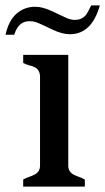

<svg xmlns="http://www.w3.org/2000/svg" viewBox="-38 -687 387 707"><path d="M213.4 -484.9V-77.1Q213.4 -54.2 233.4 -43.9Q242.7 -39.1 253.4 -35.4Q264.2 -31.7 274.4 -25.9V0H47.4V-25.9Q57.6 -31.7 68.6 -35.4Q79.6 -39.1 88.9 -43.9Q109.4 -54.2 109.4 -77.1V-403.8Q109.4 -429.7 89.8 -439.5Q81.1 -443.8 69.8 -446.5Q58.6 -449.2 47.4 -455.1V-484.9ZM329.6 -667Q299.8 -561 219.2 -561Q190.9 -561 156.7 -577.4Q122.6 -593.8 105.2 -601.3Q87.9 -608.9 72.8 -608.9Q57.6 -608.9 48.1 -604.5Q38.6 -600.1 32.2 -592.8Q22 -582 14.2 -559.1H-17.6Q-6.3 -610.8 22.7 -636.5Q51.8 -662.1 91.8 -662.1Q119.6 -662.1 154.3 -645.5Q189 -628.9 205.8 -621.3Q222.7 -613.8 236.6 -613.8Q250.5 -613.8 259.8 -617.9Q269 -622.1 275.9 -628.9Q283.7 -637.2 297.9 -667Z"/></svg>

Font: Stardos Stencil
Style: Regular
Weight: 400
Version: Version 1.000